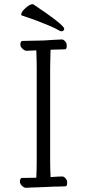

<svg xmlns="http://www.w3.org/2000/svg" viewBox="-20 -894 415 915"><path d="M153 -654Q118 -652 106 -652Q98 -652 88 -661Q78 -670 77 -680Q77 -699 87 -699L187 -701L234 -704L275 -706Q282 -706 290 -697.5Q298 -689 298 -678V-674Q298 -659 289 -659L221 -657Q221 -634 220 -621L219 -568V-126Q219 -97 221 -50Q259 -53 277 -53Q284 -53 292 -44.5Q300 -36 300 -25V-21Q300 -6 291 -6L260 -5Q237 -5 201 -3L153 -1Q133 -1 105 1Q97 2 86.5 -7Q76 -16 75 -27Q75 -46 85 -46Q124 -46 153 -47Q155 -90 155 -127V-569Q155 -603 153 -654ZM274 -745Q270 -745 265 -747Q245 -759 214 -772Q183 -785 161.5 -793Q140 -801 129 -805L85 -820Q81 -821 81 -825Q81 -837 101.5 -855.5Q122 -874 135 -874Q138 -874 138 -874Q286 -775 286 -757Q286 -752 282.5 -748.5Q279 -745 274 -745Z"/></svg>

Font: JyunsaiKaai Light
Style: Regular
Weight: 300
Designer: Fontworks Inc.
Version: Version 0.030;April 7, 2024;FontCreator 14.0.0.2901 64-bit